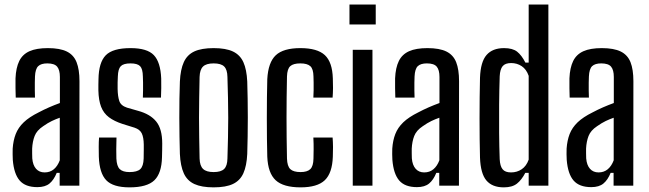

<svg xmlns="http://www.w3.org/2000/svg" viewBox="-20 -820 2866 848"><path d="M145 6.5Q92 6.5 66.8 -22.8Q41.5 -52 36.5 -114Q36 -126 35.8 -139Q35.5 -152 36 -163.5Q38.5 -200 49.5 -228.2Q60.5 -256.5 84.8 -279.8Q109 -303 150.5 -323.5Q173 -335.5 196.5 -345.8Q220 -356 244.5 -365V-480Q244.5 -511 232.5 -525.5Q220.5 -540 189 -540Q161.5 -540 148.8 -527.8Q136 -515.5 134.5 -482.5Q134 -472 133.8 -455Q133.5 -438 133.8 -420Q134 -402 134.5 -389H49.5Q49 -405 48.5 -429.8Q48 -454.5 48.5 -474Q50.5 -521 65 -550.5Q79.5 -580 110.2 -593.8Q141 -607.5 191.5 -607.5Q244.5 -607.5 275 -592.5Q305.5 -577.5 318.2 -545.2Q331 -513 331 -461.5L330.5 0H243.5V-56.5H230.5Q218 -25.5 198.8 -9.5Q179.5 6.5 145 6.5ZM177 -58.5Q201 -58.5 217.8 -72.5Q234.5 -86.5 244 -112V-300Q226.5 -294 208.8 -285.5Q191 -277 170.5 -262.5Q142.5 -244 133 -219.5Q123.5 -195 122 -163.5Q122 -154 122 -142.8Q122 -131.5 122.5 -120.5Q125 -90.5 139.2 -74.5Q153.5 -58.5 177 -58.5Z M552 7.5Q479.5 7.5 449.2 -24Q419 -55.5 416.5 -128Q416 -147 416 -170.8Q416 -194.5 417.5 -212.5H494.5Q493.5 -184 493.5 -160.8Q493.5 -137.5 494 -120Q495.5 -86 509 -73Q522.5 -60 552 -60Q585.5 -60 599.5 -73Q613.5 -86 614.5 -120Q614.5 -134 614.8 -143Q615 -152 615 -160.5Q615 -169 615 -181.5Q614.5 -213.5 606.2 -230.8Q598 -248 574.5 -256L521.5 -272.5Q484.5 -284.5 461 -302.2Q437.5 -320 426.5 -348.5Q415.5 -377 414.5 -421Q414 -434 414.5 -445.5Q415 -457 415 -470Q416 -544 447 -575.8Q478 -607.5 556.5 -607.5Q630 -607.5 659.5 -576.5Q689 -545.5 692 -473.5Q692.5 -455 692.2 -431.2Q692 -407.5 691 -389H611Q611.5 -403.5 611.8 -421.2Q612 -439 611.8 -455.2Q611.5 -471.5 611 -482.5Q610.5 -515.5 598.8 -527.8Q587 -540 556.5 -540Q525.5 -540 513.5 -527.8Q501.5 -515.5 500.5 -482.5Q500 -467 499.5 -456.2Q499 -445.5 499.5 -427.5Q500 -395 506.8 -374.2Q513.5 -353.5 541 -344.5L590 -330.5Q643.5 -316 670 -283.2Q696.5 -250.5 696.5 -186Q696.5 -172 696.2 -156Q696 -140 695.5 -126Q694 -55 661.8 -23.8Q629.5 7.5 552 7.5Z M923.5 7.5Q870.5 7.5 838.5 -7.2Q806.5 -22 791.8 -54.5Q777 -87 774.5 -140Q773.5 -174.5 772.8 -215.2Q772 -256 772 -299Q772 -342 772.5 -383.2Q773 -424.5 774.5 -460Q777 -513 791.8 -545.5Q806.5 -578 838.2 -592.8Q870 -607.5 923.5 -607.5Q977.5 -607.5 1009 -592.5Q1040.5 -577.5 1055 -545.2Q1069.5 -513 1072 -460Q1073 -425.5 1073.8 -384.5Q1074.5 -343.5 1074.5 -300.8Q1074.5 -258 1073.8 -216.8Q1073 -175.5 1072 -140Q1069.5 -87.5 1055 -55Q1040.5 -22.5 1009 -7.5Q977.5 7.5 923.5 7.5ZM923.5 -60Q956 -60 970 -73.8Q984 -87.5 984.5 -120Q986 -169 987 -213Q988 -257 988 -300Q988 -343 987 -387.2Q986 -431.5 984.5 -480Q984 -512.5 970.2 -526.2Q956.5 -540 923.5 -540Q891 -540 876.8 -526.2Q862.5 -512.5 861.5 -480Q860.5 -431.5 859.8 -387.2Q859 -343 859 -300Q859 -257 859.8 -212.8Q860.5 -168.5 861.5 -120Q862.5 -87.5 877 -73.8Q891.5 -60 923.5 -60Z M1364 -389Q1365 -403.5 1365.2 -421.2Q1365.5 -439 1365.2 -455.2Q1365 -471.5 1364.5 -482.5Q1364 -515.5 1350.5 -527.8Q1337 -540 1306.5 -540Q1275.5 -540 1262 -527.8Q1248.5 -515.5 1247.5 -482.5Q1246.5 -433.5 1246 -388.8Q1245.5 -344 1245.5 -300.8Q1245.5 -257.5 1246 -213Q1246.5 -168.5 1247.5 -120Q1248.5 -86 1262.2 -73Q1276 -60 1307.5 -60Q1337 -60 1350.5 -73Q1364 -86 1364.5 -120Q1365 -137.5 1365.2 -160.8Q1365.5 -184 1364 -212.5H1449Q1450.5 -194.5 1450.8 -170.8Q1451 -147 1450 -128Q1447.5 -55.5 1414.5 -24Q1381.5 7.5 1307.5 7.5Q1231.5 7.5 1197.5 -24Q1163.5 -55.5 1160.5 -128Q1159.5 -163 1159 -207Q1158.5 -251 1158.5 -298.2Q1158.5 -345.5 1159 -390.2Q1159.5 -435 1160.5 -470.5Q1164.5 -544.5 1198 -576Q1231.5 -607.5 1306.5 -607.5Q1381.5 -607.5 1414.8 -576.5Q1448 -545.5 1450 -473.5Q1451 -455 1450.8 -431.2Q1450.5 -407.5 1449 -389Z M1523.5 -712V-800H1639.5V-712ZM1538 0V-600H1625V0Z M1821.5 6.5Q1768.5 6.5 1743.2 -22.8Q1718 -52 1713 -114Q1712.5 -126 1712.2 -139Q1712 -152 1712.5 -163.5Q1715 -200 1726 -228.2Q1737 -256.5 1761.2 -279.8Q1785.5 -303 1827 -323.5Q1849.5 -335.5 1873 -345.8Q1896.5 -356 1921 -365V-480Q1921 -511 1909 -525.5Q1897 -540 1865.5 -540Q1838 -540 1825.2 -527.8Q1812.5 -515.5 1811 -482.5Q1810.5 -472 1810.2 -455Q1810 -438 1810.2 -420Q1810.5 -402 1811 -389H1726Q1725.5 -405 1725 -429.8Q1724.5 -454.5 1725 -474Q1727 -521 1741.5 -550.5Q1756 -580 1786.8 -593.8Q1817.5 -607.5 1868 -607.5Q1921 -607.5 1951.5 -592.5Q1982 -577.5 1994.8 -545.2Q2007.5 -513 2007.5 -461.5L2007 0H1920V-56.5H1907Q1894.5 -25.5 1875.2 -9.5Q1856 6.5 1821.5 6.5ZM1853.5 -58.5Q1877.5 -58.5 1894.2 -72.5Q1911 -86.5 1920.5 -112V-300Q1903 -294 1885.2 -285.5Q1867.5 -277 1847 -262.5Q1819 -244 1809.5 -219.5Q1800 -195 1798.5 -163.5Q1798.5 -154 1798.5 -142.8Q1798.5 -131.5 1799 -120.5Q1801.5 -90.5 1815.8 -74.5Q1830 -58.5 1853.5 -58.5Z M2205 7.5Q2154 7.5 2128.2 -23Q2102.5 -53.5 2100 -124Q2099 -162 2098.5 -206.2Q2098 -250.5 2098 -297Q2098 -343.5 2098.5 -389.2Q2099 -435 2100 -476.5Q2102.5 -547 2129 -577.2Q2155.5 -607.5 2206 -607.5Q2244 -607.5 2264 -591.8Q2284 -576 2300.5 -543.5H2315V-800H2402V0H2315V-56.5H2300Q2284 -25.5 2263.2 -9Q2242.5 7.5 2205 7.5ZM2237 -58.5Q2263.5 -58.5 2284.2 -72.5Q2305 -86.5 2315 -115V-485Q2305 -514 2284.2 -527.8Q2263.5 -541.5 2237.5 -541.5Q2211.5 -541.5 2200 -527.8Q2188.5 -514 2187 -483Q2185 -421 2184.5 -357.2Q2184 -293.5 2184.5 -232.5Q2185 -171.5 2187 -117Q2188.5 -86.5 2199.8 -72.5Q2211 -58.5 2237 -58.5Z M2591.5 6.5Q2538.5 6.5 2513.2 -22.8Q2488 -52 2483 -114Q2482.5 -126 2482.2 -139Q2482 -152 2482.5 -163.5Q2485 -200 2496 -228.2Q2507 -256.5 2531.2 -279.8Q2555.5 -303 2597 -323.5Q2619.5 -335.5 2643 -345.8Q2666.5 -356 2691 -365V-480Q2691 -511 2679 -525.5Q2667 -540 2635.5 -540Q2608 -540 2595.2 -527.8Q2582.5 -515.5 2581 -482.5Q2580.5 -472 2580.2 -455Q2580 -438 2580.2 -420Q2580.5 -402 2581 -389H2496Q2495.5 -405 2495 -429.8Q2494.5 -454.5 2495 -474Q2497 -521 2511.5 -550.5Q2526 -580 2556.8 -593.8Q2587.5 -607.5 2638 -607.5Q2691 -607.5 2721.5 -592.5Q2752 -577.5 2764.8 -545.2Q2777.5 -513 2777.5 -461.5L2777 0H2690V-56.5H2677Q2664.5 -25.5 2645.2 -9.5Q2626 6.5 2591.5 6.5ZM2623.5 -58.5Q2647.5 -58.5 2664.2 -72.5Q2681 -86.5 2690.5 -112V-300Q2673 -294 2655.2 -285.5Q2637.5 -277 2617 -262.5Q2589 -244 2579.5 -219.5Q2570 -195 2568.5 -163.5Q2568.5 -154 2568.5 -142.8Q2568.5 -131.5 2569 -120.5Q2571.5 -90.5 2585.8 -74.5Q2600 -58.5 2623.5 -58.5Z"/></svg>

Font: Big Shoulders Display Thin SemiBold
Style: Regular
Weight: 600
Version: Version 2.002